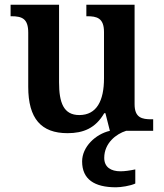

<svg xmlns="http://www.w3.org/2000/svg" viewBox="-20 -556 695 816"><path d="M267 10C334 10 386 -11 423 -75H428L447 0C386 14 329 68 329 130C329 206 381 240 473 240C494 240 534 234 555 224V164C531 169 510 172 492 172C452 172 423 155 423 115C423 52 474 13 516 0H631V-49H624C584 -49 552 -55 552 -113V-536H347V-487H350C391 -487 422 -480 422 -420V-223C422 -128 391 -67 317 -67C250 -67 231 -120 231 -206V-536H25V-487H28C75 -487 100 -476 100 -417V-187C100 -52 155 10 267 10Z"/></svg>

Font: Noto Serif Georgian SemiBold
Style: Regular
Weight: 600
Designer: Monotype Design Team, Akaki Razmadze
Foundry: Google LLC
Version: Version 2.003